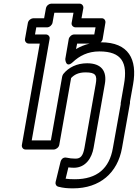

<svg xmlns="http://www.w3.org/2000/svg" viewBox="-20 -795 756 1053"><path d="M472 -556C445 -550 419 -539 397 -526L403 -556ZM532 -563C538 -568 542 -574 543 -581L558 -670C560 -681 553 -695 538 -695H427L437 -750C439 -761 431 -775 416 -775H261C250 -775 235 -765 232 -750L222 -695H163C152 -695 136 -685 133 -670L117 -581C115 -570 123 -556 138 -556H198L100 0C98 11 105 25 120 25H275C286 25 302 15 305 0L370 -367C387 -385 410 -398 449 -398C504 -398 514 -383 505 -334L443 17C435 60 422 75 394 75C376 75 360 73 347 70C322 64 314 85 312 92L285 203C282 214 288 226 300 229C327 236 349 238 381 238C528 238 625 153 649 17L693 -230V-238L710 -333C734 -469 686 -563 534 -563ZM458 -448C401 -448 356 -425 327 -389C324 -385 322 -379 321 -375L259 -25H154L252 -581C255 -596 243 -606 232 -606H172L179 -645H238C253 -645 266 -659 268 -670L278 -725H383L373 -670C370 -655 383 -645 394 -645H504L497 -606H387C372 -606 359 -592 357 -581L338 -471C338 -471 340 -418 379 -454C415 -488 461 -513 525 -513C648 -513 681 -451 660 -333L642 -230V-222L599 17C580 128 513 188 390 188C369 188 354 187 340 185L355 123C366 124 374 125 385 125C452 125 484 68 493 17L555 -334C568 -406 535 -448 458 -448Z"/></svg>

Font: Asimov
Style: WidOuIt
Weight: 500
Designer: Google
Version: Version 2.000980; 2014